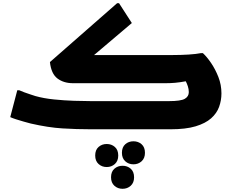

<svg xmlns="http://www.w3.org/2000/svg" viewBox="-20 -808 1454 1200"><path d="M724 -788 804 -664 568 -464H1060Q1111 -464 1158.5 -467Q1206 -470 1236 -476H1248Q1273 -453 1299.5 -414Q1326 -375 1345 -326.5Q1364 -278 1364 -224Q1364 -181 1349.5 -140.5Q1335 -100 1299.5 -68.5Q1264 -37 1202.5 -18.5Q1141 0 1046 0H548Q458 0 369.5 -5.5Q281 -11 172 -36Q153 -41 128 -48Q103 -55 80 -62.5Q57 -70 44 -76L88 -244H100Q111 -239 130.5 -231.5Q150 -224 169.5 -218Q189 -212 200 -208Q253 -193 317.5 -186.5Q382 -180 443.5 -178Q505 -176 548 -176H1036Q1110 -176 1135 -190.5Q1160 -205 1160 -232Q1160 -251 1154 -269Q1148 -287 1141 -300Q1103 -293 1074 -290.5Q1045 -288 1016 -288H436Q378 -288 339 -317.5Q300 -347 292 -420L712 -788ZM742 147Q742 112 763 93.5Q784 75 814 75Q844 75 865 93.5Q886 112 886 147Q886 181 865 200Q844 219 814 219Q784 219 763 200Q742 181 742 147ZM575 164Q575 129 596 110.5Q617 92 647 92Q677 92 698 110.5Q719 129 719 164Q719 198 698 217Q677 236 647 236Q617 236 596 217Q575 198 575 164ZM674 300Q674 265 695 246.5Q716 228 746 228Q776 228 797 246.5Q818 265 818 300Q818 334 797 353Q776 372 746 372Q716 372 695 353Q674 334 674 300Z"/></svg>

Font: Kufam Black
Style: Italic
Weight: 900
Italic angle: -11°
Designer: Artur Schmal
Foundry: Original Type
Version: Version 1.301; ttfautohint (v1.8.3)